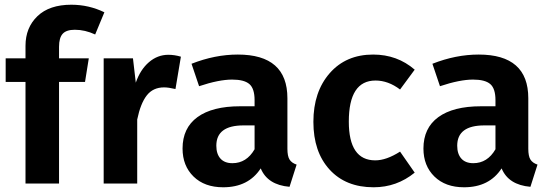

<svg xmlns="http://www.w3.org/2000/svg" viewBox="-20 -777 2329 813"><path d="M297 -651Q261 -651 245.5 -634Q230 -617 230 -579V-530H356L340 -430H230V0H88V-430H4V-530H88V-583Q88 -660 138.5 -708.5Q189 -757 282 -757Q356 -757 422 -725L383 -631Q340 -651 297 -651Z M693 -545Q719 -545 746 -537L723 -400Q693 -407 675 -407Q628 -407 601.5 -373Q575 -339 561 -271V0H419V-530H543L555 -427Q574 -482 610.5 -513.5Q647 -545 693 -545Z M1197 -147Q1197 -116 1206 -101.5Q1215 -87 1236 -80L1206 14Q1113 6 1084 -64Q1032 16 925 16Q846 16 799.5 -29.5Q753 -75 753 -148Q753 -235 816 -281Q879 -327 997 -327H1058V-353Q1058 -402 1036 -421Q1014 -440 963 -440Q907 -440 823 -412L791 -507Q890 -546 987 -546Q1197 -546 1197 -361ZM964 -86Q1024 -86 1058 -145V-246H1011Q896 -246 896 -160Q896 -125 913.5 -105.5Q931 -86 964 -86Z M1560 -546Q1662 -546 1736 -482L1674 -398Q1624 -436 1570 -436Q1457 -436 1457 -262Q1457 -98 1569 -98Q1616 -98 1674 -135L1736 -46Q1660 16 1562 16Q1444 16 1375.5 -59Q1307 -134 1307 -261Q1307 -388 1376 -467Q1445 -546 1560 -546Z M2217 -147Q2217 -116 2226 -101.5Q2235 -87 2256 -80L2226 14Q2133 6 2104 -64Q2052 16 1945 16Q1866 16 1819.5 -29.5Q1773 -75 1773 -148Q1773 -235 1836 -281Q1899 -327 2017 -327H2078V-353Q2078 -402 2056 -421Q2034 -440 1983 -440Q1927 -440 1843 -412L1811 -507Q1910 -546 2007 -546Q2217 -546 2217 -361ZM1984 -86Q2044 -86 2078 -145V-246H2031Q1916 -246 1916 -160Q1916 -125 1933.5 -105.5Q1951 -86 1984 -86Z"/></svg>

Font: FiraGO SemiBold
Style: Regular
Weight: 600
Designer: bBox Type
Foundry: bBox Type GmbH
Version: Version 1.001;PS 001.001;hotconv 1.0.88;makeotf.lib2.5.64775